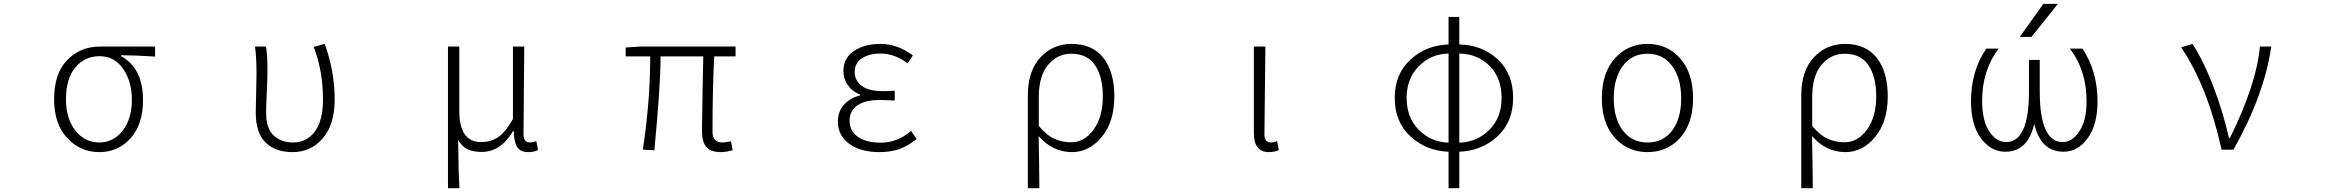

<svg xmlns="http://www.w3.org/2000/svg" viewBox="-20 -774 12040 993"><path d="M493.2 12.7Q394.5 12.7 327.1 -60.5Q259.8 -133.8 259.8 -260.7Q259.8 -394.5 328.1 -463.9Q396.5 -533.2 496.1 -533.2H782.2V-481.4Q674.8 -488.3 605.5 -488.3V-484.4Q719.7 -420.9 719.7 -255.9Q719.7 -130.9 655.3 -59.1Q590.8 12.7 493.2 12.7ZM493.2 -37.1Q566.4 -37.1 614.3 -98.1Q662.1 -159.2 662.1 -258.8Q662.1 -351.6 617.2 -417.5Q572.3 -483.4 495.1 -483.4Q418.9 -483.4 370.1 -425.8Q321.3 -368.2 321.3 -260.7Q321.3 -160.2 370.1 -98.6Q418.9 -37.1 493.2 -37.1Z M1493.2 12.7Q1404.3 12.7 1353.5 -37.1Q1302.7 -86.9 1302.7 -191.4Q1302.7 -225.6 1304.7 -293Q1306.6 -360.4 1306.6 -394.5Q1306.6 -479.5 1298.8 -533.2H1355.5Q1363.3 -489.3 1363.3 -412.1Q1363.3 -377.9 1359.9 -299.3Q1356.4 -220.7 1356.4 -189.5Q1356.4 -109.4 1395.5 -73.2Q1434.6 -37.1 1496.1 -37.1Q1565.4 -37.1 1607.9 -93.3Q1650.4 -149.4 1650.4 -259.8Q1650.4 -408.2 1602.5 -531.2L1659.2 -546.9Q1710.9 -406.2 1710.9 -259.8Q1710.9 -129.9 1649.4 -58.6Q1587.9 12.7 1493.2 12.7Z M2296.9 199.2V-533.2H2355.5V-199.2Q2355.5 -39.1 2468.8 -39.1Q2515.6 -39.1 2553.7 -63Q2591.8 -86.9 2632.8 -158.2V-533.2H2691.4Q2691.4 -478.5 2689.5 -320.3Q2687.5 -162.1 2687.5 -78.1Q2687.5 -37.1 2722.7 -37.1Q2734.4 -37.1 2753.9 -43.9L2762.7 2Q2741.2 12.7 2711.9 12.7Q2671.9 12.7 2655.3 -12.7Q2638.7 -38.1 2636.7 -96.7H2633.8Q2570.3 11.7 2470.7 11.7Q2427.7 11.7 2398.9 -1.5Q2370.1 -14.6 2349.6 -50.8Q2350.6 118.2 2356.4 199.2Z M3707 12.7Q3656.2 12.7 3633.3 -13.7Q3610.4 -40 3610.4 -97.7Q3610.4 -134.8 3613.3 -283.7Q3616.2 -432.6 3617.2 -482.4H3396.5Q3396.5 -334 3364.3 2.9L3304.7 0Q3342.8 -251 3342.8 -482.4H3215.8V-528.3L3290 -533.2H3784.2V-482.4H3673.8Q3665 -310.5 3665 -91.8Q3665 -37.1 3716.8 -37.1Q3727.5 -37.1 3760.7 -43L3769.5 2.9Q3736.3 12.7 3707 12.7Z M4527.3 12.7Q4430.7 12.7 4372.1 -30.3Q4313.5 -73.2 4313.5 -144.5Q4313.5 -199.2 4346.2 -233.9Q4378.9 -268.6 4427.7 -280.3V-285.2Q4386.7 -301.8 4364.3 -334.5Q4341.8 -367.2 4341.8 -407.2Q4341.8 -473.6 4396.5 -510.3Q4451.2 -546.9 4533.2 -546.9Q4622.1 -546.9 4701.2 -487.3L4674.8 -446.3Q4606.4 -497.1 4534.2 -497.1Q4475.6 -497.1 4438 -472.7Q4400.4 -448.2 4400.4 -401.4Q4400.4 -357.4 4436.5 -330.1Q4472.7 -302.7 4544.9 -302.7Q4580.1 -302.7 4607.4 -304.7V-253.9Q4560.5 -256.8 4529.3 -256.8Q4454.1 -256.8 4414.1 -229Q4374 -201.2 4374 -149.4Q4374 -96.7 4417 -66.4Q4460 -36.1 4535.2 -36.1Q4620.1 -36.1 4692.4 -96.7L4720.7 -54.7Q4672.9 -17.6 4629.4 -2.4Q4585.9 12.7 4527.3 12.7Z M5295.9 199.2V-281.2Q5295.9 -407.2 5360.8 -477.1Q5425.8 -546.9 5522.5 -546.9Q5629.9 -546.9 5686.5 -474.6Q5743.2 -402.3 5743.2 -275.4Q5743.2 -144.5 5678.2 -65.9Q5613.3 12.7 5524.4 12.7Q5423.8 12.7 5351.6 -70.3Q5354.5 66.4 5355.5 199.2ZM5519.5 -38.1Q5588.9 -38.1 5636.2 -104Q5683.6 -169.9 5683.6 -275.4Q5683.6 -377 5643.6 -436.5Q5603.5 -496.1 5520.5 -496.1Q5449.2 -496.1 5400.9 -439Q5352.5 -381.8 5352.5 -271.5V-123Q5392.6 -74.2 5433.1 -56.2Q5473.6 -38.1 5519.5 -38.1Z M6543 12.7Q6464.8 12.7 6464.8 -85V-533.2H6524.4Q6519.5 -147.5 6519.5 -78.1Q6519.5 -37.1 6553.7 -37.1Q6567.4 -37.1 6585 -43.9L6593.8 2Q6572.3 12.7 6543 12.7Z M7527.3 -497.1V-36.1Q7619.1 -39.1 7682.6 -102.5Q7746.1 -166 7746.1 -267.6Q7746.1 -370.1 7684.6 -432.6Q7623 -495.1 7527.3 -497.1ZM7471.7 -36.1V-497.1Q7380.9 -495.1 7317.9 -431.6Q7254.9 -368.2 7254.9 -267.6Q7254.9 -166 7317.9 -102.5Q7380.9 -39.1 7471.7 -36.1ZM7527.3 -686.5V-543.9Q7644.5 -542 7725.1 -467.8Q7805.7 -393.6 7805.7 -267.6Q7805.7 -142.6 7723.6 -67.9Q7641.6 6.8 7527.3 10.7V199.2H7471.7V10.7Q7357.4 6.8 7275.4 -67.9Q7193.4 -142.6 7193.4 -267.6Q7193.4 -391.6 7275.4 -466.3Q7357.4 -541 7471.7 -543.9V-686.5Z M8264.6 -265.6Q8264.6 -396.5 8331.5 -471.7Q8398.4 -546.9 8501 -546.9Q8603.5 -546.9 8669.9 -471.7Q8736.3 -396.5 8736.3 -265.6Q8736.3 -135.7 8669.9 -61.5Q8603.5 12.7 8501 12.7Q8398.4 12.7 8331.5 -61.5Q8264.6 -135.7 8264.6 -265.6ZM8501 -496.1Q8419.9 -496.1 8373 -433.1Q8326.2 -370.1 8326.2 -265.6Q8326.2 -161.1 8373 -99.1Q8419.9 -37.1 8501 -37.1Q8582 -37.1 8628.4 -99.1Q8674.8 -161.1 8674.8 -265.6Q8674.8 -370.1 8627.9 -433.1Q8581.1 -496.1 8501 -496.1Z M9295.9 199.2V-281.2Q9295.9 -407.2 9360.8 -477.1Q9425.8 -546.9 9522.5 -546.9Q9629.9 -546.9 9686.5 -474.6Q9743.2 -402.3 9743.2 -275.4Q9743.2 -144.5 9678.2 -65.9Q9613.3 12.7 9524.4 12.7Q9423.8 12.7 9351.6 -70.3Q9354.5 66.4 9355.5 199.2ZM9519.5 -38.1Q9588.9 -38.1 9636.2 -104Q9683.6 -169.9 9683.6 -275.4Q9683.6 -377 9643.6 -436.5Q9603.5 -496.1 9520.5 -496.1Q9449.2 -496.1 9400.9 -439Q9352.5 -381.8 9352.5 -271.5V-123Q9392.6 -74.2 9433.1 -56.2Q9473.6 -38.1 9519.5 -38.1Z M10547.9 -753.9H10623L10486.3 -583H10425.8ZM10501 -133.8Q10467.8 10.7 10351.6 10.7Q10276.4 10.7 10225.1 -59.1Q10173.8 -128.9 10173.8 -249Q10173.8 -408.2 10252.9 -522.5H10316.4Q10230.5 -408.2 10231.4 -251Q10231.4 -150.4 10268.1 -94.7Q10304.7 -39.1 10355.5 -39.1Q10473.6 -39.1 10473.6 -301.8V-463.9H10529.3V-301.8Q10529.3 -39.1 10648.4 -39.1Q10697.3 -39.1 10734.4 -95.2Q10771.5 -151.4 10771.5 -251Q10771.5 -409.2 10685.5 -522.5H10750Q10828.1 -407.2 10828.1 -249Q10828.1 -128.9 10777.3 -59.1Q10726.6 10.7 10652.3 10.7Q10534.2 10.7 10501 -133.8Z M11531.2 0H11469.7Q11397.5 -326.2 11260.7 -529.3L11319.3 -546.9Q11377.9 -457 11429.2 -321.3Q11480.5 -185.5 11507.8 -59.6H11512.7Q11650.4 -338.9 11668 -533.2H11726.6Q11690.4 -282.2 11531.2 0Z"/></svg>

Font: Gen Shin Gothic Monospace Light
Style: Regular
Weight: 300
Designer: [Source Han Sans]
Ryoko NISHIZUKA  (kana & ideographs); Paul D. Hunt (Latin, Greek & Cyrillic); Wenlong ZHANG  (bopomofo
Version: Version 1.002.20150607